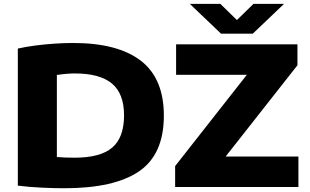

<svg xmlns="http://www.w3.org/2000/svg" viewBox="-20 -970 1609 996"><path d="M313.5 6.5Q262 6.5 197 3.5Q132 0.5 72.5 -7V-718Q111.5 -727 160.5 -733.5Q209.5 -740 261 -743.5Q312.5 -747 359.5 -747Q591 -747 710.5 -655Q830 -563 830 -370Q830 -169.5 701.8 -81.5Q573.5 6.5 313.5 6.5ZM367.5 -152Q500.5 -152 562 -204.2Q623.5 -256.5 623.5 -371.5Q623.5 -484.5 560.5 -536.8Q497.5 -589 368 -589Q347 -589 321.8 -586.8Q296.5 -584.5 275 -581V-155.5Q295.5 -153.5 318 -152.8Q340.5 -152 367.5 -152ZM888.5 0V-108.5L1260.5 -582H893.5V-740H1523V-631.5L1150.5 -158H1528V0ZM1126.5 -795.5 964.5 -950H1123L1209 -866L1295 -950H1453.5L1291.5 -795.5Z"/></svg>

Font: Encode Sans Expanded ExtraBold
Style: Regular
Weight: 800
Width: 7
Designer: Multiple Designers
Foundry: Impallari Type
Version: Version 3.000; ttfautohint (v1.8.3) -l 8 -r 50 -G 200 -x 14 